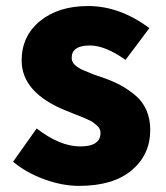

<svg xmlns="http://www.w3.org/2000/svg" viewBox="-20 -603 550 637"><path d="M242.2 13.7Q186.5 13.7 126.5 -8.3Q66.4 -30.3 23.4 -66.4L101.6 -176.8Q178.7 -117.2 246.1 -117.2Q313.5 -117.2 313.5 -162.1Q313.5 -168.9 310.5 -175.3Q307.6 -181.6 300.8 -187.5Q293.9 -193.4 287.6 -197.8Q281.2 -202.1 269 -207.5Q256.8 -212.9 248.5 -216.3Q240.2 -219.7 224.6 -225.6Q209 -231.4 200.2 -235.4Q51.8 -294.9 51.8 -402.3Q51.8 -483.4 112.8 -533.2Q173.8 -583 272.5 -583Q377 -583 475.6 -509.8L396.5 -404.3Q329.1 -452.1 278.3 -452.1Q217.8 -452.1 217.8 -411.1Q217.8 -404.3 220.7 -397.9Q223.6 -391.6 230 -386.2Q236.3 -380.9 242.7 -377Q249 -373 261.2 -368.2Q273.4 -363.3 281.2 -359.9Q289.1 -356.4 304.7 -351.1Q320.3 -345.7 329.1 -342.8Q360.4 -331.1 383.3 -318.4Q406.2 -305.7 429.7 -286.1Q453.1 -266.6 465.8 -237.3Q478.5 -208 478.5 -171.9Q478.5 -89.8 417 -38.1Q355.5 13.7 242.2 13.7Z"/></svg>

Font: Bpmf Zihi Sans Heavy
Style: Heavy
Weight: 900
Foundry: But Ko
Version: Version 1.320